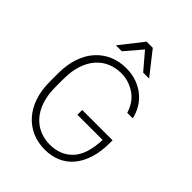

<svg xmlns="http://www.w3.org/2000/svg" viewBox="-253 -1045 1185 1185"><g transform="rotate(45 340.0 -452.0)"><path d="M340 -331H605V-310Q605 -231 586 -172Q567 -113 533.5 -73.5Q500 -34 453 -14Q406 6 350 6Q290 6 240 -15.5Q190 -37 153 -78Q116 -119 95.5 -178.5Q75 -238 75 -315V-385Q75 -461 95.5 -521Q116 -581 153 -622Q190 -663 240.5 -684.5Q291 -706 350 -706Q401 -706 443.5 -690.5Q486 -675 517.5 -648.5Q549 -622 569 -587.5Q589 -553 597 -515H549Q541 -543 524.5 -570Q508 -597 482.5 -617Q457 -637 423.5 -649.5Q390 -662 350 -662Q301 -662 259.5 -644Q218 -626 187.5 -591Q157 -556 140 -504Q123 -452 123 -385V-315Q123 -247 140 -195.5Q157 -144 187.5 -109Q218 -74 259.5 -56Q301 -38 350 -38Q442 -38 498.5 -98Q555 -158 560 -289H340ZM350 -869 257 -760H205L323 -910H377L495 -760H443Z"/></g></svg>

Font: PT Root UI Web Light
Style: Regular
Weight: 300
Designer: Vitaly Kuzmin
Foundry: ParaType Ltd.
Version: Version 1.000W